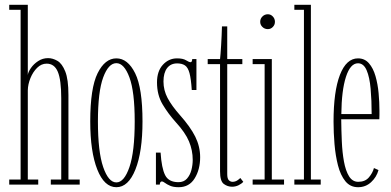

<svg xmlns="http://www.w3.org/2000/svg" viewBox="-20 -770 1632 801"><path d="M18.5 0V-21H66V-729H18.5V-750H96V-457Q97.5 -469.5 109 -486.2Q120.5 -503 139.2 -515.2Q158 -527.5 180.5 -527.5Q200 -527.5 219.5 -516.2Q239 -505 252.2 -472Q265.5 -439 265.5 -373.5V-21H312.5V0H192V-21H235.5V-360Q235.5 -436.5 221.2 -470.5Q207 -504.5 174.5 -504.5Q152.5 -504.5 135 -487.2Q117.5 -470 107 -444.2Q96.5 -418.5 96 -393V-21H139.5V0Z M465.5 11Q415 11 385.8 -63Q356.5 -137 356.5 -263.5Q356.5 -402.5 387.2 -464.5Q418 -526.5 465.5 -526.5Q513 -526.5 543.8 -464.5Q574.5 -402.5 574.5 -263.5Q574.5 -137 545 -63Q515.5 11 465.5 11ZM465.5 -9Q498 -9 520 -73Q542 -137 542 -263.5Q542 -387.5 520 -447Q498 -506.5 465.5 -506.5Q432.5 -506.5 410.5 -447Q388.5 -387.5 388.5 -263.5Q388.5 -137 410.5 -73Q432.5 -9 465.5 -9Z M725.5 11Q703.5 11 689.8 5Q676 -1 668.2 -7Q660.5 -13 655 -13Q647.5 -13 646.5 0H630.5V-133.5H650Q654 -69 668.8 -39.5Q683.5 -10 724.5 -10Q747 -10 760 -24.8Q773 -39.5 778.5 -60.8Q784 -82 784 -103Q784 -143 768.5 -180Q753 -217 714 -259.5Q681.5 -295.5 658.2 -334.8Q635 -374 635 -426.5Q635 -473 659.5 -499.8Q684 -526.5 718.5 -526.5Q743.5 -526.5 756.2 -518.5Q769 -510.5 775.5 -510.5Q781 -510.5 782 -523.5H799.5V-394.5H780Q777 -441.5 770.5 -465.2Q764 -489 751.5 -497.2Q739 -505.5 719 -505.5Q692 -505.5 677 -485.8Q662 -466 662 -430Q662 -393.5 679.2 -361Q696.5 -328.5 730.5 -290Q774.5 -240.5 794.8 -199.5Q815 -158.5 815 -114Q815 -63 792.2 -26Q769.5 11 725.5 11Z M948 9Q929.5 9 913.8 -2.5Q898 -14 898 -55V-502.5H846.5V-523.5H898Q900 -540 902.5 -581Q905 -622 906 -660H928V-523.5H991V-502.5H928V-44Q928 -24.5 934.8 -18Q941.5 -11.5 950 -11.5Q961 -11.5 969.8 -17.2Q978.5 -23 982.5 -27.5L995 -11.5Q988 -3.5 975.2 2.8Q962.5 9 948 9Z M1097.5 -648.5Q1084 -648.5 1074.8 -657.5Q1065.5 -666.5 1065.5 -679Q1065.5 -692 1074.8 -701.2Q1084 -710.5 1097.5 -710.5Q1109.5 -710.5 1118.2 -701.2Q1127 -692 1127 -679Q1127 -666.5 1118.2 -657.5Q1109.5 -648.5 1097.5 -648.5ZM1034 0V-21H1084V-502.5H1034V-523.5H1114V-21H1165V0Z M1208 0V-21H1248V-729H1208V-750H1277V-21H1318V0Z M1474 11Q1441 11 1420.8 -14Q1400.5 -39 1390 -80Q1379.5 -121 1375.5 -169Q1371.5 -217 1371.5 -262.5Q1371.5 -389 1398.2 -457.8Q1425 -526.5 1473.5 -526.5Q1501.5 -526.5 1519.2 -506Q1537 -485.5 1546.5 -452.5Q1556 -419.5 1559.5 -381.5Q1563 -343.5 1563 -308Q1563 -299 1563 -290.2Q1563 -281.5 1562.5 -272.5H1403.5Q1404 -226.5 1406 -180.2Q1408 -134 1415 -95.8Q1422 -57.5 1436.2 -34.5Q1450.5 -11.5 1474.5 -11.5Q1503.5 -11.5 1519.2 -30.2Q1535 -49 1540 -69L1559 -60.5Q1551 -31 1528.2 -10Q1505.5 11 1474 11ZM1473.5 -506Q1441.5 -506 1423.2 -449.2Q1405 -392.5 1404 -294H1530.5Q1530.5 -351.5 1526.2 -399.8Q1522 -448 1509.5 -477Q1497 -506 1473.5 -506Z"/></svg>

Font: Imbue 50pt Thin
Style: Regular
Weight: 100
Designer: Tyler Finck
Foundry: Etcetera Type Company
Version: Version 1.102; ttfautohint (v1.8.3)